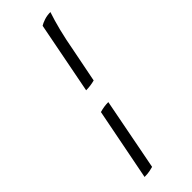

<svg xmlns="http://www.w3.org/2000/svg" viewBox="-323 -824 1048 1048"><g transform="rotate(-45 201.0 -300.0)"><path d="M185 -360 266 -777Q278 -785 300.5 -792.5Q323 -800 349 -800Q333 -753 318.5 -695.5Q304 -638 289 -556L252 -369Q218 -360 185 -360ZM76 200 158 -219Q175 -224 191.5 -226.5Q208 -229 225 -229L144 190Q135 193 117 196.5Q99 200 76 200Z"/></g></svg>

Font: Texturina
Style: Italic
Weight: 400
Italic angle: -11°
Designer: Guillermo Torres Carreño
Foundry: Omnibus-Type
Version: Version 1.002; ttfautohint (v1.8.3)